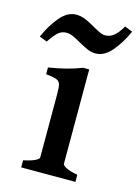

<svg xmlns="http://www.w3.org/2000/svg" viewBox="-141 -741 580 802"><g transform="rotate(15 148.5 -340.5)"><path d="M31.7 -30.8Q63 -37.1 80.3 -45.4Q97.7 -53.7 97.7 -60.5V-319.8V-334.5Q97.7 -364.3 94.2 -376.5Q90.8 -388.7 77.6 -394.3Q64.5 -399.9 31.7 -402.8V-432.1Q113.3 -444.8 173.8 -468.8H200.2V-60.5Q200.2 -53.7 216.8 -45.2Q233.4 -36.6 266.1 -30.8V0H31.7ZM133.3 -567.4Q111.3 -580.1 97.2 -586.2Q83 -592.3 68.4 -592.3Q48.8 -592.3 33.7 -578.9Q18.6 -565.4 -1.5 -535.2L-34.7 -547.9Q-12.7 -598.6 19.3 -637.2Q51.3 -675.8 89.4 -675.8Q109.9 -675.8 128.4 -668.2Q147 -660.6 171.9 -646Q192.4 -634.3 204.3 -628.9Q216.3 -623.5 228 -623.5Q248 -623.5 265.1 -637.5Q282.2 -651.4 298.8 -680.7L332.5 -667.5Q310.5 -617.2 278.3 -578.6Q246.1 -540 208 -540Q190.4 -540 174.1 -546.9Q157.7 -553.7 133.3 -567.4Z"/></g></svg>

Font: David Libre Medium
Style: Regular
Weight: 500
Version: Version 1.000